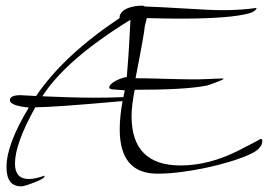

<svg xmlns="http://www.w3.org/2000/svg" viewBox="-20 -583 951 680"><path d="M55 77Q3 77 3 9Q3 -72 82 -202Q15 -209 15 -228Q15 -246 54 -246Q53 -246 53.5 -246Q54 -246 55 -246H54Q49 -246 108 -243Q205 -387 405 -520L403 -522Q406 -544 435 -555Q457 -563 484 -563Q489 -563 493 -560Q517 -559 551.5 -557.5Q586 -556 632 -553Q724 -547 769 -547Q802 -547 832 -549Q862 -551 889 -555Q885 -542 863 -536Q796 -517 617 -517Q589 -517 560 -517.5Q531 -518 500 -519L493 -491Q490 -458 460 -306Q477 -306 501.5 -305.5Q526 -305 560 -304Q594 -303 619 -302.5Q644 -302 660 -302Q669 -302 682.5 -302Q696 -302 715 -303Q734 -304 747.5 -304.5Q761 -305 770 -305Q771 -305 772 -304Q772 -301 744 -291Q717 -280 707 -279Q671 -272 608.5 -268.5Q546 -265 457 -265Q452 -239 449 -215.5Q446 -192 446 -171Q446 3 620 3Q721 3 827 -51Q901 -89 903 -91Q909 -91 909 -84Q909 -56 864 -36Q801 -8 706 12Q609 32 540 32H537Q404 32 404 -125Q404 -147 406.5 -172Q409 -197 414 -225Q292 -214 214.5 -208.5Q137 -203 105 -203Q33 -74 33 -4Q33 51 82 51Q105 51 138 39V41Q138 49 102 63Q66 77 55 77ZM313 -237Q342 -237 368 -237.5Q394 -238 417 -239L422 -263Q416 -263 404 -264.5Q392 -266 386 -266Q367 -266 367 -273Q367 -285 392 -298Q415 -309 429 -310Q431 -329 434.5 -380Q438 -431 442 -513Q213 -372 130 -242Q177 -240 223 -238.5Q269 -237 313 -237Z"/></svg>

Font: Shalimar
Style: Regular
Weight: 400
Designer: Robert E. Leuschke
Foundry: Robert E. Leuschke
Version: Version 1.010; ttfautohint (v1.8.3)